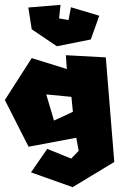

<svg xmlns="http://www.w3.org/2000/svg" viewBox="-20 -636 514 793"><path d="M97 -605 111 -515 215 -445 355 -473 390 -571 273 -606 263 -553 224 -560 230 -616ZM171 -246 275 -236 281 -174 203 -138ZM111 -396 0 -223 98 -30 295 -67 305 -13 274 19 175 -21 108 76 280 137 452 33 417 -399 252 -408 256 -351Z"/></svg>

Font: Super Mario
Style: Regular
Weight: 400
Version: Version 1.0